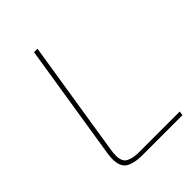

<svg xmlns="http://www.w3.org/2000/svg" viewBox="-211 -836 940 940"><g transform="rotate(-45 258.5 -366.0)"><path d="M211 0Q159 0 128 -18Q97 -36 97 -91Q97 -101 98 -109Q99 -117 100 -126L196 -732H220L124 -126Q123 -117 122 -109Q121 -101 121 -91Q121 -47 147.5 -34.5Q174 -22 209 -22H495L492 0Z"/></g></svg>

Font: Exo Thin Thin
Style: Italic
Weight: 250
Italic angle: -9°
Version: Version 2.000